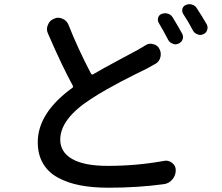

<svg xmlns="http://www.w3.org/2000/svg" viewBox="-20 -837 1040 901"><path d="M660.2 -623Q672.9 -631.8 686.5 -631.8Q692.4 -631.8 698.2 -629.9Q718.8 -626 727.5 -608.4Q734.4 -595.7 734.4 -583Q734.4 -575.2 732.4 -567.4Q726.6 -545.9 707 -536.1Q702.1 -533.2 668 -514.6Q663.1 -512.7 615.7 -488.8Q568.4 -464.8 544.9 -452.6Q521.5 -440.4 480 -417Q438.5 -393.6 406.2 -372.1Q262.7 -279.3 262.7 -181.6Q262.7 -123 318.8 -90.8Q375 -58.6 485.4 -58.6Q621.1 -58.6 750 -82Q754.9 -83 758.8 -83Q774.4 -83 788.1 -72.3Q804.7 -59.6 804.7 -38.1Q804.7 -12.7 788.1 5.9Q772.5 24.4 748 27.3Q626 43.9 489.3 43.9Q415 43.9 356.4 32.7Q297.9 21.5 252 -3.4Q206.1 -28.3 181.6 -70.3Q157.2 -112.3 157.2 -169.9Q157.2 -306.6 319.3 -424.8Q325.2 -428.7 321.3 -435.5Q271.5 -526.4 205.1 -679.7Q200.2 -690.4 200.2 -700.2Q200.2 -710.9 205.1 -720.7Q212.9 -741.2 233.4 -749Q243.2 -753.9 252.9 -753.9Q263.7 -753.9 273.4 -749Q293.9 -740.2 301.8 -719.7Q344.7 -610.4 407.2 -491.2Q411.1 -485.4 417 -488.3Q462.9 -515.6 535.6 -554.2Q608.4 -592.8 624 -601.6Q646.5 -615.2 660.2 -623ZM725.6 -728.5Q720.7 -736.3 720.7 -744.1Q720.7 -748 721.7 -752.9Q725.6 -766.6 738.3 -771.5Q752.9 -777.3 767.6 -772.9Q782.2 -768.6 790 -755.9Q813.5 -717.8 835 -678.7Q841.8 -666 836.9 -652.3Q832 -638.7 818.4 -632.8Q811.5 -628.9 803.7 -628.9Q796.9 -628.9 791 -631.8Q776.4 -636.7 769.5 -649.4Q747.1 -692.4 725.6 -728.5ZM839.8 -771.5Q835 -779.3 835 -787.1Q835 -791 835.9 -795.9Q839.8 -808.6 851.6 -813.5Q860.4 -817.4 868.2 -817.4Q875 -817.4 880.9 -815.4Q895.5 -811.5 903.3 -798.8Q927.7 -761.7 950.2 -722.7Q954.1 -714.8 954.1 -707Q954.1 -701.2 952.1 -696.3Q948.2 -682.6 934.6 -676.8Q926.8 -672.9 919.9 -672.9Q913.1 -672.9 907.2 -675.8Q892.6 -680.7 885.7 -693.4Q863.3 -736.3 839.8 -771.5Z"/></svg>

Font: Gen Jyuu Gothic Medium
Style: Regular
Weight: 500
Designer: [Source Han Sans]
Ryoko NISHIZUKA  (kana & ideographs); Paul D. Hunt (Latin, Greek & Cyrillic); Wenlong ZHANG  (bopomofo
Version: Version 1.002.20150607